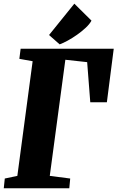

<svg xmlns="http://www.w3.org/2000/svg" viewBox="-24 -1003 626 1023"><path d="M237.3 -816.4 372.1 -983.4 463.4 -893.1Q453.6 -874.5 432.6 -855Q411.6 -835.4 386.7 -817.9Q361.8 -800.3 336.7 -786.6Q311.5 -772.9 293.9 -766.6ZM1.5 -51.8 68.4 -65.9 149.9 -676.8 79.1 -689.5 85.9 -743.2H582L545.4 -458H457L440.4 -671.9L324.2 -684.6L241.2 -65.9L350.1 -51.8L345.2 0H-3.9Z"/></svg>

Font: Merriweather UltraBold
Style: Italic
Weight: 900
Italic angle: -7°
Designer: Eben Sorkin ( eben@eyebytes.com )
Foundry: Eben Sorkin ( eben@eyebytes.com )
Version: Version 1.52; ttfautohint (v1.4.1)